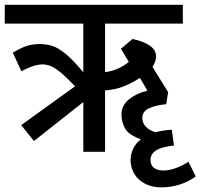

<svg xmlns="http://www.w3.org/2000/svg" viewBox="-29 -644 851 815"><path d="M801.8 105Q772 127 734.1 139.2Q696.3 151.4 656.7 151.4Q617.2 151.4 587.4 136.2Q557.6 121.1 541.5 94.7Q525.4 68.4 525.4 35.2Q525.4 10.7 536.1 -12.2Q546.9 -35.2 569.3 -52.7Q519 -70.3 502.9 -97.2Q486.8 -124 486.8 -157.2Q486.8 -196.8 518.6 -222.4Q550.3 -248 596.7 -259.3L564.9 -313.5Q530.8 -291 494.4 -276.9Q458 -262.7 417 -260.3V0.5H324.7V-210.9L115.2 -45.4L61 -112.8L289.6 -277.8Q240.7 -329.1 210.9 -349.9Q181.2 -370.6 151.9 -370.6Q133.3 -370.6 111.6 -363.5Q89.8 -356.4 61.5 -341.8L25.4 -420.4Q53.2 -437.5 79.6 -447.3Q106 -457 137.7 -457Q168 -457 192.9 -449.2Q217.8 -441.4 249.8 -415.3Q281.7 -389.2 324.7 -336.9V-543.9H-8.8V-623.5H747.1V-543.9H417V-337.9Q445.3 -341.3 470.9 -352.5Q496.6 -363.8 517.6 -381.3L484.4 -437L533.2 -478.5Q580.1 -468.8 606.7 -450.4Q633.3 -432.1 633.3 -404.8Q633.3 -381.8 618.2 -360.4L684.6 -252.9L676.8 -201.7Q629.9 -197.3 602.5 -183.8Q575.2 -170.4 575.2 -143.6Q575.2 -101.1 630.9 -82.5Q662.6 -91.3 700.2 -93.3L709.5 -26.4Q656.7 -20.5 633.3 -5.4Q609.9 9.8 609.9 34.7Q609.9 56.6 624 68.1Q638.2 79.6 665.5 79.6Q689.5 79.6 717.8 69.3Q746.1 59.1 771 42.5Z"/></svg>

Font: Varta SemiBold
Style: Regular
Weight: 600
Designer: Joana Correia, Viktoriya Grabowska, Eben Sorkin
Foundry: Sorkin Type
Version: Version 1.003; ttfautohint (v1.3) -l 8 -r 24 -G 200 -x 12 -H